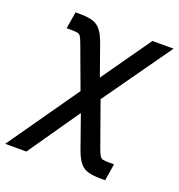

<svg xmlns="http://www.w3.org/2000/svg" viewBox="-186 -650 899 966"><g transform="rotate(20 264.0 -167.5)"><path d="M-51.8 204.1 254.4 -232.9H300.3L405.3 61.5Q414.6 86.4 421.1 97.7Q427.7 108.9 439 111.3Q450.2 113.8 472.7 113.8H498L483.4 204.1H461.4Q419.4 204.1 392.6 196.8Q365.7 189.5 347.9 167.7Q330.1 146 314.9 104L252.9 -71.8L61.5 204.1ZM231.9 -125.5 133.3 -392.1Q123.5 -419.4 116.9 -431.2Q110.4 -442.9 99.9 -445.6Q89.4 -448.2 66.4 -448.2H39.6L54.7 -538.6H78.1Q120.1 -538.6 146.2 -530.8Q172.4 -522.9 190.4 -500.7Q208.5 -478.5 224.1 -434.6L281.7 -272L467.3 -535.6H580.6L290 -125.5Z"/></g></svg>

Font: Inter 20pt Medium
Style: Italic
Weight: 500
Italic angle: -9.3988°
Version: Version 4.001;git-66647c0bb